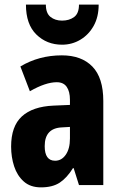

<svg xmlns="http://www.w3.org/2000/svg" viewBox="-20 -799 520 829"><path d="M247 -560Q332 -560 379 -511.5Q426 -463 426 -363V0H321L298 -73H295Q269 -31 238 -10.5Q207 10 157 10Q111 10 82.5 -15.5Q54 -41 41 -81Q28 -121 28 -166Q28 -254 74.5 -296.5Q121 -339 211 -343L282 -346V-368Q282 -404 268 -424Q254 -444 225 -444Q177 -444 109 -405L68 -512Q148 -560 247 -560ZM248 -249Q173 -246 173 -168Q173 -105 218 -105Q246 -105 264 -131Q282 -157 282 -201V-251ZM406 -779Q406 -726 384.5 -687.5Q363 -649 327 -627.5Q291 -606 248 -606Q182 -606 137 -650Q92 -694 92 -779H178Q178 -742 198 -726Q218 -710 248 -710Q279 -710 300 -725.5Q321 -741 321 -779Z"/></svg>

Font: Noto Sans Sinhala ExtraCondensed ExtraBold
Style: Regular
Weight: 800
Width: 2
Designer: Jelle Bosma - Monotype Design Team
Foundry: Monotype Imaging Inc.
Version: Version 2.006; ttfautohint (v1.8.4.7-5d5b)